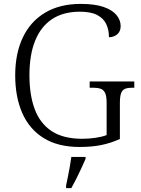

<svg xmlns="http://www.w3.org/2000/svg" viewBox="-20 -744 722 985"><path d="M388 10Q277 10 203.5 -36Q130 -82 94 -164.5Q58 -247 58 -358Q58 -469 97 -551.5Q136 -634 211.5 -679Q287 -724 394 -724Q466 -724 511 -708.5Q556 -693 577.5 -667Q599 -641 599 -610Q599 -583 581.5 -568Q564 -553 539 -553Q539 -590 525.5 -619.5Q512 -649 479.5 -666.5Q447 -684 390 -684Q304 -684 246.5 -645.5Q189 -607 160 -534.5Q131 -462 131 -358Q131 -256 158.5 -183Q186 -110 245.5 -71Q305 -32 402 -32Q436 -32 470 -37Q504 -42 527 -51V-217Q527 -251 519 -267.5Q511 -284 495.5 -289Q480 -294 457 -294H440V-326H669V-294H658Q636 -294 622 -288.5Q608 -283 601.5 -266.5Q595 -250 595 -215V-31Q549 -10 500 0Q451 10 388 10ZM319 208Q324 185 329 159.5Q334 134 338.5 109Q343 84 346 61H419V71Q410 92 397.5 119Q385 146 371.5 173Q358 200 346 221H319Z"/></svg>

Font: Noto Serif Hebrew Light
Style: Regular
Weight: 300
Version: Version 2.003